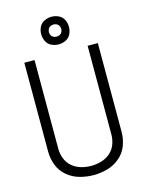

<svg xmlns="http://www.w3.org/2000/svg" viewBox="-139 -1037 854 1128"><g transform="rotate(-15 287.5 -473.5)"><path d="M288 -787Q265 -787 244 -797Q223 -807 213 -828Q203 -849 203 -871.5Q203 -894 213 -914.5Q223 -935 244 -945Q265 -955 288 -955Q310 -955 331 -945Q352 -935 362 -914.5Q372 -894 372 -871.5Q372 -849 362 -828Q352 -807 331 -797Q310 -787 288 -787ZM288 -834Q297 -834 306.5 -838.5Q316 -843 320.5 -852Q325 -861 325 -871Q325 -881 320.5 -890Q316 -899 306.5 -903.5Q297 -908 288 -908Q278 -908 268.5 -903.5Q259 -899 254.5 -890Q250 -881 250 -871Q250 -861 254.5 -852Q259 -843 268.5 -838.5Q278 -834 288 -834ZM288 8Q245 8 203.5 -3.5Q162 -15 128.5 -43Q95 -71 79.5 -111.5Q64 -152 64 -195V-735H126V-195Q126 -164 137.5 -134.5Q149 -105 173 -85Q197 -65 227 -56.5Q257 -48 288 -48Q318 -48 348 -56.5Q378 -65 402 -85Q426 -105 437.5 -134.5Q449 -164 449 -195V-735H511V-195Q511 -152 495.5 -111.5Q480 -71 446.5 -43Q413 -15 371.5 -3.5Q330 8 288 8Z"/></g></svg>

Font: Jozsika Light
Style: Regular
Weight: 300
Monospace: yes
Designer: Belleve Invis
Foundry: Belleve Invis
Version: 2.1.0